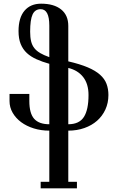

<svg xmlns="http://www.w3.org/2000/svg" viewBox="-20 -709 639 1042"><path d="M568.4 -193.4Q568.4 -150.4 552 -114.7Q535.6 -79.1 506.8 -53.7Q478 -28.3 438 -14.2Q397.9 0 350.6 0V277.8H397.5V313H200.7V277.8H247.6V0Q202.6 0 163.3 -12.2Q124 -24.4 94.7 -46.1Q65.4 -67.9 48.6 -97.2Q31.7 -126.5 31.7 -160.6V-199.2H139.2V-160.6Q139.2 -93.8 165.5 -64.2Q191.9 -34.7 247.6 -34.7V-362.8Q209 -373.5 178 -387.5Q147 -401.4 125.5 -421.4Q104 -441.4 92.3 -470.2Q80.6 -499 80.6 -540Q80.6 -612.8 113 -650.9Q145.5 -689 203.1 -689Q272.9 -689 311.8 -657.7Q350.6 -626.5 350.6 -568.4V-376Q414.1 -361.3 456.1 -343.5Q498 -325.7 522.9 -303.5Q547.9 -281.2 558.1 -253.9Q568.4 -226.6 568.4 -193.4ZM247.6 -570.3Q247.6 -659.2 200.7 -659.2Q170.4 -659.2 157 -630.9Q143.6 -602.5 143.6 -537.1Q143.6 -506.8 148.7 -485.4Q153.8 -463.9 166 -448.2Q178.2 -432.6 198.2 -420.9Q218.3 -409.2 247.6 -398.9ZM460.4 -193.4Q460.4 -253.4 431.6 -290.5Q402.8 -327.6 350.6 -340.3V-34.7Q409.7 -34.7 435.1 -74Q460.4 -113.3 460.4 -193.4Z"/></svg>

Font: Arian Grqi
Style: Italic
Weight: 400
Italic angle: -15°
Designer: Ruben Hakobyan (Tarumian)
Foundry: Ruben Hakobyan (Tarumian)
Version: Version 1.002